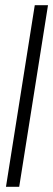

<svg xmlns="http://www.w3.org/2000/svg" viewBox="-20 -720 205 740"><path d="M3 0 114 -700H165L54 0Z"/></svg>

Font: Georama Condensed Light
Style: Italic
Weight: 300
Width: 3
Italic angle: -9°
Designer: Jean-Baptiste Levee
Foundry: Production Type
Version: Version 1.000